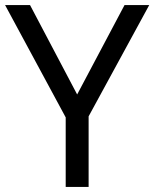

<svg xmlns="http://www.w3.org/2000/svg" viewBox="-20 -734 606 754"><path d="M283 -363 469 -714H566L328 -277V0H238V-273L0 -714H98Z"/></svg>

Font: Noto Sans Nushu
Style: Regular
Weight: 400
Designer: Lisa Huang
Foundry: Lisa Huang
Version: Version 1.003; ttfautohint (v1.8.4.7-5d5b)